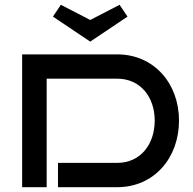

<svg xmlns="http://www.w3.org/2000/svg" viewBox="-20 -778 803 798"><path d="M724 -277C724 -430 621 -552 467 -552H72V0H174V-451H467C564 -451 623 -374 623 -277C623 -178 564 -101 467 -101H221V0H467C621 0 724 -122 724 -277ZM200 -709 355 -605 510 -709 477 -758 355 -695 233 -758Z"/></svg>

Font: Bruno Ace SC
Style: Regular
Weight: 400
Designer: Astigmatic (AOETI)
Foundry: Astigmatic (AOETI)
Version: Version 1.000